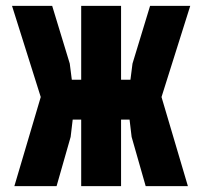

<svg xmlns="http://www.w3.org/2000/svg" viewBox="-20 -635 690 655"><path d="M477 0 429 -168 422 -227H384V-363H425L432 -418L492 -615H629L531 -304L621 0ZM29 0 119 -304 21 -615H158L218 -418L225 -363H266V-227H228L221 -168L173 0ZM257 0V-615H393V0Z"/></svg>

Font: Martian Mono SemiCondensed
Style: Bold
Weight: 700
Width: 4
Designer: Roman Shamin
Foundry: Evil Martians
Version: Version 1.000